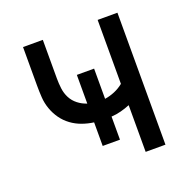

<svg xmlns="http://www.w3.org/2000/svg" viewBox="-99 -615 699 711"><g transform="rotate(-20 250.0 -260.0)"><path d="M358 0V-184Q341 -177 322 -172Q303 -167 284 -166V-75H216V-168Q193 -171 170.5 -179Q148 -187 129 -201Q110 -215 96.5 -234Q83 -253 75 -275.5Q67 -298 65.5 -321.5Q64 -345 64 -368V-520H142V-368Q142 -348 144.5 -328Q147 -308 156 -290.5Q165 -273 181 -260.5Q197 -248 216 -242V-355H284V-236Q304 -239 323 -247Q342 -255 358 -268V-520H436V0Z"/></g></svg>

Font: Iosevka Custom
Style: Regular
Weight: 400
Monospace: yes
Designer: Belleve Invis
Foundry: Belleve Invis
Version: Version 32.5.0; ttfautohint (v1.8.4)